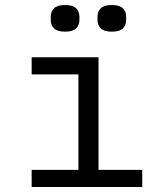

<svg xmlns="http://www.w3.org/2000/svg" viewBox="-20 -744 640 764"><path d="M106 -68H292V-448H106V-516H372V-68H546V0H106ZM239 -618Q208 -618 195 -631Q182 -644 182 -664V-678Q182 -698 195 -711Q208 -724 239 -724Q270 -724 283 -711Q296 -698 296 -678V-664Q296 -644 283 -631Q270 -618 239 -618ZM425 -618Q394 -618 381 -631Q368 -644 368 -664V-678Q368 -698 381 -711Q394 -724 425 -724Q456 -724 469 -711Q482 -698 482 -678V-664Q482 -644 469 -631Q456 -618 425 -618Z"/></svg>

Font: IBM Plex Mono
Style: Regular
Weight: 400
Monospace: yes
Designer: Mike Abbink, Paul van der Laan, Pieter van Rosmalen
Foundry: Bold Monday
Version: Version 2.3